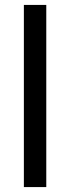

<svg xmlns="http://www.w3.org/2000/svg" viewBox="-20 -760 286 780"><path d="M77 0V-740H168V0Z"/></svg>

Font: SVN-Poppins
Style: Regular
Weight: 400
Designer: Ninad Kale (Devanagari), Jonny Pinhorn (Latin)
Foundry: Indian Type Foundry
Version: Version 3.002 2017